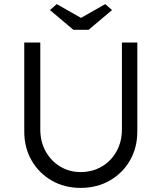

<svg xmlns="http://www.w3.org/2000/svg" viewBox="-20 -907 787 934"><path d="M372 7Q293 7 231 -29Q169 -65 133.5 -127Q98 -189 98 -268V-700H176V-277Q176 -218 202 -171Q228 -124 272.5 -97Q317 -70 372 -70Q430 -70 475.5 -97Q521 -124 547 -171Q573 -218 573 -277V-700H648V-268Q648 -189 612.5 -127Q577 -65 514.5 -29Q452 7 372 7ZM337 -762 223 -858 256 -887 374 -820 492 -887 525 -858 411 -762Z"/></svg>

Font: Lexend Deca Light
Style: Regular
Weight: 300
Designer: Bonnie Shaver-Troup, Thomas Jockin
Foundry: Lexend
Version: Version 1.008; ttfautohint (v1.8.4.7-5d5b)